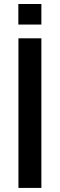

<svg xmlns="http://www.w3.org/2000/svg" viewBox="-20 -920 293 940"><path d="M70.3 0V-732.4H182.6V0ZM69.8 -799.8V-900.4H182.6V-799.8Z"/></svg>

Font: Antonio SemiBold
Style: Regular
Weight: 600
Designer: Vernon Adams
Foundry: Vernon Adams
Version: Version 1.002